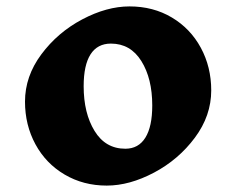

<svg xmlns="http://www.w3.org/2000/svg" viewBox="-20 -569 736 599"><path d="M639 -287Q639 -208 588 -139.5Q537 -71 460.5 -30.5Q384 10 313 10Q240 10 181.5 -24.5Q123 -59 90.5 -119Q58 -179 58 -252Q58 -331 109 -399.5Q160 -468 236.5 -508.5Q313 -549 384 -549Q458 -549 516 -514.5Q574 -480 606.5 -420Q639 -360 639 -287ZM241 -300Q241 -216 275 -160.5Q309 -105 371 -105Q412 -105 433.5 -139.5Q455 -174 455 -240Q455 -324 421 -378.5Q387 -433 326 -433Q284 -433 262.5 -399.5Q241 -366 241 -300Z"/></svg>

Font: Inknut Antiqua
Style: Bold
Weight: 700
Designer: Claus Eggers Sørensen
Foundry: Claus Eggers Sørensen
Version: Version 1.003; ttfautohint (v1.8.2) -l 8 -r 50 -G 200 -x 14 